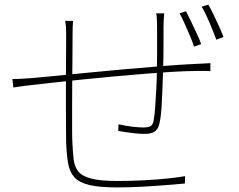

<svg xmlns="http://www.w3.org/2000/svg" viewBox="-20 -802 1040 836"><path d="M695 -744Q694 -735 693.5 -724.5Q693 -714 692.5 -704Q692 -694 692 -685Q692 -657 692 -622Q692 -587 691.5 -553.5Q691 -520 690 -494Q689 -462 687.5 -419Q686 -376 683.5 -335.5Q681 -295 675 -268Q670 -241 654.5 -230Q639 -219 609 -219Q590 -219 567 -221.5Q544 -224 524.5 -227Q505 -230 495 -232L496 -261Q525 -254 554.5 -250.5Q584 -247 603 -247Q626 -247 636 -253Q646 -259 649 -278Q653 -298 655.5 -334.5Q658 -371 660.5 -413.5Q663 -456 663 -492Q664 -522 664 -557Q664 -592 664 -626Q664 -660 664 -685Q664 -695 663.5 -705.5Q663 -716 662.5 -726Q662 -736 660 -744ZM298 -711Q297 -701 296.5 -684Q296 -667 296 -653Q296 -616 295.5 -562.5Q295 -509 294.5 -450.5Q294 -392 294 -338Q294 -284 294 -243Q294 -202 295 -185Q297 -141 300.5 -109Q304 -77 320.5 -56Q337 -35 377 -24.5Q417 -14 490 -14Q550 -14 607 -17Q664 -20 711 -25Q758 -30 786 -35L785 -3Q752 0 703 4Q654 8 598.5 11Q543 14 489 14Q413 14 369 3.5Q325 -7 304 -30Q283 -53 276.5 -91Q270 -129 268 -183Q268 -204 267.5 -244Q267 -284 267 -334.5Q267 -385 267 -437.5Q267 -490 267.5 -536Q268 -582 268 -613.5Q268 -645 268 -653Q268 -667 267.5 -679.5Q267 -692 264 -711ZM34 -458Q60 -458 80.5 -459.5Q101 -461 117 -462Q152 -465 215 -471Q278 -477 357.5 -485Q437 -493 522.5 -500.5Q608 -508 689.5 -514.5Q771 -521 836 -524Q855 -525 869 -525.5Q883 -526 896 -527V-492Q890 -493 880.5 -493Q871 -493 859.5 -493Q848 -493 836 -493Q795 -493 736 -489.5Q677 -486 608.5 -480.5Q540 -475 468.5 -468.5Q397 -462 330.5 -455Q264 -448 209.5 -442Q155 -436 120 -432Q105 -430 91.5 -428.5Q78 -427 65 -425Q52 -423 38 -421ZM790 -753Q799 -736 811 -710.5Q823 -685 835.5 -658.5Q848 -632 856 -610L825 -599Q818 -621 806.5 -647.5Q795 -674 783.5 -700Q772 -726 762 -744ZM887 -782Q897 -765 909 -740Q921 -715 933 -689Q945 -663 953 -641L922 -629Q909 -664 891.5 -705.5Q874 -747 858 -773Z"/></svg>

Font: Noto Sans HK Thin
Style: Regular
Weight: 100
Designer: Ryoko NISHIZUKA 西塚涼子 (kana, bopomofo & ideographs); Paul D. Hunt (Latin, Greek & Cyrillic); Sandoll Communications 산돌커뮤니
Foundry: Adobe
Version: Version 2.004-H2;hotconv 1.0.118;makeotfexe 2.5.65603